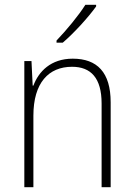

<svg xmlns="http://www.w3.org/2000/svg" viewBox="-20 -785 562 805"><path d="M383 -758V-765H338C309 -719 259 -659 217 -615V-606H243C290 -646 351 -713 383 -758ZM285 -539C193 -539 142 -485 120 -426H117L112 -529H82V0H120V-300C120 -438 184 -505 282 -505C361 -505 406 -458 406 -351V0H444V-356C444 -482 387 -539 285 -539Z"/></svg>

Font: Noto Sans Devanagari SemiCondensed ExtraLight
Style: Regular
Weight: 200
Width: 4
Designer: Jelle Bosma - Monotype Design Team
Foundry: Monotype Imaging Inc.
Version: Version 2.004